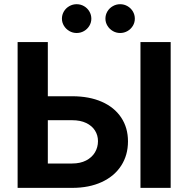

<svg xmlns="http://www.w3.org/2000/svg" viewBox="-20 -911 944 931"><path d="M600.6 -225.6Q600.6 -158.7 567.6 -107.7Q534.7 -56.6 473.4 -28.3Q412.1 0 330.1 0H65.4V-707H211.9V-444.3H330.1Q412.6 -444.3 473.6 -417.5Q534.7 -390.6 567.6 -341.1Q600.6 -291.5 600.6 -225.6ZM330.1 -118.2Q369.1 -118.2 397.5 -132.8Q425.8 -147.5 440.4 -172.1Q455.1 -196.8 455.1 -226.6Q455.1 -255.4 440.4 -278.3Q425.8 -301.3 397.7 -314.7Q369.6 -328.1 330.1 -328.1H211.9V-118.2ZM807.6 0H661.1V-707H807.6ZM280.3 -820.3Q280.3 -839.4 289.8 -855.5Q299.3 -871.6 315.9 -881.1Q332.5 -890.6 351.6 -890.6Q371.1 -890.6 387.5 -881.1Q403.8 -871.6 413.3 -855.5Q422.9 -839.4 422.9 -820.3Q422.9 -801.8 413.3 -785.9Q403.8 -770 387.5 -760.5Q371.1 -751 351.6 -751Q332.5 -751 316.2 -760.5Q299.8 -770 290 -786.1Q280.3 -802.2 280.3 -820.3ZM491.2 -820.3Q491.2 -839.4 500.7 -855.5Q510.3 -871.6 526.9 -881.1Q543.5 -890.6 562.5 -890.6Q582 -890.6 598.4 -881.1Q614.7 -871.6 624.3 -855.5Q633.8 -839.4 633.8 -820.3Q633.8 -801.8 624.3 -785.9Q614.7 -770 598.4 -760.5Q582 -751 562.5 -751Q543.5 -751 527.1 -760.5Q510.7 -770 501 -786.1Q491.2 -802.2 491.2 -820.3Z"/></svg>

Font: Pretendard Std
Style: Bold
Weight: 700
Designer: Base glyphs from Inter by Rasmus Andersson; Hangeul glyphs from Noto Sans CJK(Source Han Sans) by Jang Soo-young and Kan
Foundry: Kil Hyung-jin
Version: Version 1.309